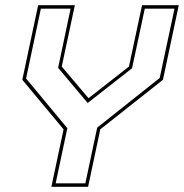

<svg xmlns="http://www.w3.org/2000/svg" viewBox="-20 -720 709 740"><path d="M178 0 225 -221.5 66 -412.5 127 -700H268.5L218 -463.5L325 -337H315.5L477 -463.5L527.5 -700H669L608 -412.5L366.5 -221.5L319.5 0ZM194.5 -13.5H309L354.5 -228L595.5 -419.5L652.5 -686.5H538L489 -457L318.5 -323.5H317.5L204 -458.5L252 -686.5H137.5L80.5 -417.5L239.5 -226Z"/></svg>

Font: Tourney Thin Thin
Style: Italic
Weight: 250
Italic angle: -12°
Version: Version 1.015